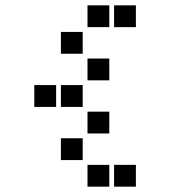

<svg xmlns="http://www.w3.org/2000/svg" viewBox="-20 -711 640 722"><path d="M310 -691Q309 -691 309 -691Q309 -691 309 -690V-610Q309 -609 309 -609Q309 -609 310 -609H390Q391 -609 391 -609Q391 -609 391 -610V-690Q391 -691 391 -691Q391 -691 390 -691ZM410 -691Q409 -691 409 -691Q409 -691 409 -690V-610Q409 -609 409 -609Q409 -609 410 -609H490Q491 -609 491 -609Q491 -609 491 -610V-690Q491 -691 491 -691Q491 -691 490 -691ZM210 -591Q209 -591 209 -591Q209 -591 209 -590V-510Q209 -509 209 -509Q209 -509 210 -509H290Q291 -509 291 -509Q291 -509 291 -510V-590Q291 -591 291 -591Q291 -591 290 -591ZM310 -491Q309 -491 309 -491Q309 -491 309 -490V-410Q309 -409 309 -409Q309 -409 310 -409H390Q391 -409 391 -409Q391 -409 391 -410V-490Q391 -491 391 -491Q391 -491 390 -491ZM110 -391Q109 -391 109 -391Q109 -391 109 -390V-310Q109 -309 109 -309Q109 -309 110 -309H190Q191 -309 191 -309Q191 -309 191 -310V-390Q191 -391 191 -391Q191 -391 190 -391ZM210 -391Q209 -391 209 -391Q209 -391 209 -390V-310Q209 -309 209 -309Q209 -309 210 -309H290Q291 -309 291 -309Q291 -309 291 -310V-390Q291 -391 291 -391Q291 -391 290 -391ZM310 -291Q309 -291 309 -291Q309 -291 309 -290V-210Q309 -209 309 -209Q309 -209 310 -209H390Q391 -209 391 -209Q391 -209 391 -210V-290Q391 -291 391 -291Q391 -291 390 -291ZM210 -191Q209 -191 209 -191Q209 -191 209 -190V-110Q209 -109 209 -109Q209 -109 210 -109H290Q291 -109 291 -109Q291 -109 291 -110V-190Q291 -191 291 -191Q291 -191 290 -191ZM310 -91Q309 -91 309 -91Q309 -91 309 -90V-10Q309 -9 309 -9Q309 -9 310 -9H390Q391 -9 391 -9Q391 -9 391 -10V-90Q391 -91 391 -91Q391 -91 390 -91ZM410 -91Q409 -91 409 -91Q409 -91 409 -90V-10Q409 -9 409 -9Q409 -9 410 -9H490Q491 -9 491 -9Q491 -9 491 -10V-90Q491 -91 491 -91Q491 -91 490 -91Z"/></svg>

Font: Doto Black ExtraBold
Style: Regular
Weight: 800
Monospace: yes
Version: Version 1.000